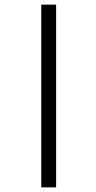

<svg xmlns="http://www.w3.org/2000/svg" viewBox="-20 -764 413 828"><path d="M222 -744H158V44H222Z"/></svg>

Font: Bebas Neue Regular two
Style: Regular2
Weight: 400
Designer: Ryoichi Tsunekawa & LGV (GE)
Foundry: Free Software Foundation, Inc.
Version: Version 1.003 August 13, 2016